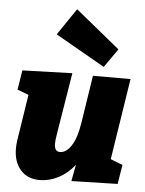

<svg xmlns="http://www.w3.org/2000/svg" viewBox="-59 -919 744 982"><g transform="rotate(5 313.0 -428.5)"><path d="M600 -540 535 -123 597 -99 581 0 344 6 360 -79Q324 -33 277 -9Q230 15 182 15Q118 15 82.5 -26.5Q47 -68 47 -135Q47 -155 50 -176L87 -414L29 -436L45 -536L301 -544L249 -225Q244 -197 244 -177Q244 -158 250.5 -147.5Q257 -137 273 -137Q305 -137 331 -177Q357 -217 369 -294L407 -540ZM204 -735 297 -872 525 -686 458 -590Z"/></g></svg>

Font: Bitter Pro Black
Style: Italic
Weight: 900
Italic angle: -9°
Designer: Sol Matas, and Bitter project Authors
Foundry: Sol Matas
Version: Version 1.010